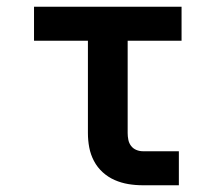

<svg xmlns="http://www.w3.org/2000/svg" viewBox="-20 -550 640 570"><path d="M404 0Q382 0 361 -3.5Q340 -7 320.5 -15.5Q301 -24 285 -38.5Q269 -53 259 -72Q249 -91 245 -112Q241 -133 241 -155V-429H81V-530H519V-429H359V-155Q359 -145 361 -135Q363 -125 369 -117Q375 -109 384.5 -105Q394 -101 404 -101H511V0Z"/></svg>

Font: Iosevka Curly Extended
Style: Bold
Weight: 700
Width: 7
Monospace: yes
Designer: Belleve Invis
Foundry: Belleve Invis
Version: Version 11.1.0; ttfautohint (v1.8.3)